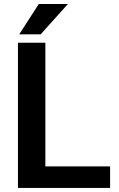

<svg xmlns="http://www.w3.org/2000/svg" viewBox="-20 -920 581 940"><path d="M202.1 -105.5V-710.9H67.9V0H519V-105.5ZM179.2 -752 312.5 -900.4H169.9L74.2 -752Z"/></svg>

Font: Vazirmatn SemiBold
Style: Regular
Weight: 600
Designer: Saber Rastikerdar
Foundry: Saber Rastikerdar
Version: Version 33.003